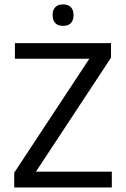

<svg xmlns="http://www.w3.org/2000/svg" viewBox="-20 -830 558 850"><path d="M475 -70V0H43V-65.5L375.5 -570H46V-639H471.5V-574.5L139 -70ZM259 -715.5Q236.5 -715.5 224.8 -727.8Q213 -740 213 -762V-764.5Q213 -786 224.8 -798.2Q236.5 -810.5 259 -810.5Q282 -810.5 293.8 -798.2Q305.5 -786 305.5 -764.5V-762Q305.5 -740 293.8 -727.8Q282 -715.5 259 -715.5Z"/></svg>

Font: Anek Latin Medium
Style: Regular
Weight: 400
Version: Version 1.003